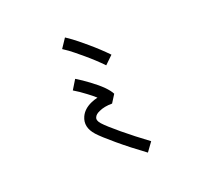

<svg xmlns="http://www.w3.org/2000/svg" viewBox="-140 -942 1280 1186"><g transform="rotate(-20 500.0 -349.0)"><path d="M580.1 -521.5Q532.2 -571.3 474.1 -620.1Q416 -668.9 393.6 -685.1Q371.1 -701.2 358.4 -709L399.4 -770.5Q414.1 -760.7 438 -743.7Q461.9 -726.6 522 -675.8Q582 -625 632.8 -572.3ZM409.2 -394.5Q368.2 -425.8 333 -446.3L371.1 -508.8Q410.2 -485.4 452.1 -454.1Q542 -387.7 566.4 -339.8L533.2 -287.1Q481.4 -287.1 446.3 -270.5Q418.9 -258.8 412.1 -241.2Q403.3 -222.7 425.8 -197.3Q451.2 -168.9 523.4 -108.9Q595.7 -48.8 680.7 13.7L637.7 73.2Q546.9 6.8 472.7 -55.7Q398.4 -118.2 371.1 -148.4Q316.4 -209 344.7 -271.5Q364.3 -314.5 417 -337.9Q436.5 -346.7 460.9 -352.5Q439.5 -372.1 409.2 -394.5Z"/></g></svg>

Font: irohakakuC Regular
Style: Regular
Weight: 400
Designer: [Source Han Sans]
Ryoko NISHIZUKA Ë•øÂ°öÊ∂ºÂ≠ê (kana & ideographs); Paul D. Hunt (Latin, Greek & Cyrillic); Wenlong ZHAN
Version: Version 1.001.20160904